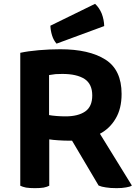

<svg xmlns="http://www.w3.org/2000/svg" viewBox="-20 -979 728 1003"><path d="M85.9 -8.8Q97.7 -2.9 116.2 1Q135.7 3.9 162.1 3.9Q189.5 3.9 208 1Q226.6 -2.9 237.3 -8.8Q237.3 -89.8 237.3 -251Q254.9 -248 285.2 -246.1Q314.5 -244.1 339.8 -244.1Q345.7 -244.1 356.4 -244.1Q390.6 -185.5 495.1 -9.8Q510.7 -2.9 533.2 0Q555.7 3.9 588.9 3.9Q618.2 3.9 638.7 0Q659.2 -2.9 668.9 -9.8Q613.3 -99.6 502 -280.3Q553.7 -307.6 584 -359.4Q615.2 -411.1 615.2 -488.3Q615.2 -614.3 530.3 -668Q445.3 -721.7 294.9 -721.7Q239.3 -721.7 182.6 -716.8Q126 -711.9 85.9 -703.1Q85.9 -668.9 85.9 -601.6Q85.9 -453.1 85.9 -8.8ZM305.7 -592.8Q380.9 -592.8 421.9 -566.4Q461.9 -540 461.9 -480.5Q461.9 -421.9 424.8 -396.5Q387.7 -371.1 322.3 -371.1Q299.8 -371.1 275.4 -373Q251 -375 236.3 -377.9Q236.3 -447.3 236.3 -586.9Q252.9 -589.8 270.5 -591.8Q288.1 -592.8 305.7 -592.8ZM476.6 -959Q418.9 -930.7 243.2 -844.7Q244.1 -819.3 252 -793.9Q259.8 -768.6 275.4 -751Q358.4 -781.2 524.4 -842.8Q523.4 -876 511.7 -907.2Q499 -938.5 476.6 -959Z"/></svg>

Font: cl
Style: Bold
Weight: 400
Designer: Mitja Miklavcic
Version: Version 7.504; 2011; Build 1021